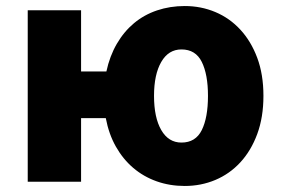

<svg xmlns="http://www.w3.org/2000/svg" viewBox="-20 -603 933 637"><path d="M72 0V-569H249V-366H333Q344 -417 367.5 -457.5Q391 -498 424.5 -526Q458 -554 501 -568.5Q544 -583 593 -583Q647 -583 694.5 -563Q742 -543 777.5 -504.5Q813 -466 833.5 -411Q854 -356 854 -285Q854 -214 833.5 -158.5Q813 -103 777.5 -64.5Q742 -26 694.5 -6Q647 14 593 14Q543 14 499.5 -1.5Q456 -17 422 -46Q388 -75 364.5 -116.5Q341 -158 331 -211H249V0ZM491 -285Q491 -213 515 -171.5Q539 -130 582 -130Q629 -130 649.5 -171.5Q670 -213 670 -285Q670 -356 649.5 -397.5Q629 -439 582 -439Q539 -439 515 -397.5Q491 -356 491 -285Z"/></svg>

Font: Kinto Sans Black
Style: Regular
Weight: 900
Designer: Authors: Ryoko NISHIZUKA  (kana & ideographs); Paul D. Hunt (Latin, Greek & Cyrillic); Wenlong ZHANG  (bopomofo); Sandol
Foundry: Adobe Systems Incorporated, ookami Inc.
Version: Version 0.001